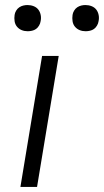

<svg xmlns="http://www.w3.org/2000/svg" viewBox="-20 -742 413 762"><path d="M61 0 147 -520H213L127 0ZM320 -618Q307 -618 296 -622.5Q285 -627 277.5 -636Q270 -645 268 -657.5Q266 -670 268 -683Q269 -691 274 -699.5Q279 -708 286.5 -713Q294 -718 302.5 -720Q311 -722 319 -722Q332 -722 343.5 -717.5Q355 -713 362 -704Q369 -695 371.5 -682.5Q374 -670 371 -657Q370 -649 365 -640.5Q360 -632 353 -627Q346 -622 337 -620Q328 -618 320 -618ZM90 -618Q77 -618 66 -622.5Q55 -627 47.5 -636Q40 -645 38 -657.5Q36 -670 38 -683Q39 -691 44 -699.5Q49 -708 56.5 -713Q64 -718 72.5 -720Q81 -722 89 -722Q102 -722 113.5 -717.5Q125 -713 132 -704Q139 -695 141.5 -682.5Q144 -670 141 -657Q140 -649 135 -640.5Q130 -632 123 -627Q116 -622 107 -620Q98 -618 90 -618Z"/></svg>

Font: Iosevka Aile Light
Style: Italic
Weight: 300
Italic angle: -9°
Designer: Belleve Invis
Foundry: Belleve Invis
Version: Version 31.1.0; ttfautohint (v1.8.4)